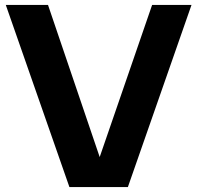

<svg xmlns="http://www.w3.org/2000/svg" viewBox="-20 -760 802 780"><path d="M262 0 3.5 -740H175L385 -122L598 -740H758L499.5 0Z"/></svg>

Font: Encode Sans Semi Expanded
Style: Bold
Weight: 700
Width: 6
Designer: Multiple Designers
Foundry: Impallari Type
Version: Version 3.000; ttfautohint (v1.8.3) -l 8 -r 50 -G 200 -x 14 